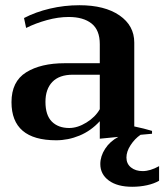

<svg xmlns="http://www.w3.org/2000/svg" viewBox="-20 -527 629 735"><path d="M589 109V165Q570 176 543 182Q516 188 486 188Q429 188 396.5 164Q364 140 364 101Q364 71 382.5 42.5Q401 14 433 -3L362 4V-63Q328 -26 284.5 -8Q241 10 195 10Q24 10 24 -136Q24 -215 80 -250Q136 -285 228 -285H362V-358Q362 -412 330.5 -437Q299 -462 243 -462Q203 -462 159.5 -450Q116 -438 80 -420L72 -458Q116 -481 171 -494Q226 -507 284 -507Q381 -507 437.5 -468Q494 -429 494 -364V-43Q532 -35 562 -26V-15L518 -11Q496 4 480 28.5Q464 53 464 76Q464 100 481.5 114Q499 128 526 128Q555 128 589 109ZM362 -241H259Q207 -241 180.5 -213.5Q154 -186 154 -137Q154 -86 178.5 -61.5Q203 -37 245 -37Q277 -37 311 -58Q345 -79 362 -109Z"/></svg>

Font: Trirong SemiBold
Style: Regular
Weight: 600
Designer: Katatrad Team
Foundry: CadsonDemak
Version: Version 1.001